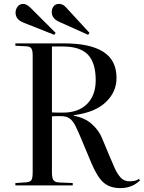

<svg xmlns="http://www.w3.org/2000/svg" viewBox="-20 -953 740 987"><path d="M599 14Q546 14 513.5 -13.5Q481 -41 450 -114L402 -229Q382 -278 368 -305.5Q354 -333 337.5 -344.5Q321 -356 292 -356Q279 -356 268 -356Q257 -356 247 -355V-65Q247 -39 254.5 -27.5Q262 -16 284 -15L354 -12V0H59V-12L117 -16Q136 -18 142 -28.5Q148 -39 148 -67V-668Q148 -693 141.5 -703.5Q135 -714 115 -715L59 -718V-730H310Q442 -730 510.5 -687Q579 -644 579 -552Q579 -480 523.5 -427.5Q468 -375 360 -361V-358Q417 -347 452.5 -315Q488 -283 504 -244L542 -153Q556 -119 569.5 -89Q583 -59 600.5 -40Q618 -21 645 -21Q660 -21 672 -23.5Q684 -26 694 -33L700 -26Q659 14 599 14ZM303 -374Q383 -374 427.5 -418.5Q472 -463 472 -540Q472 -631 431.5 -672.5Q391 -714 303 -714H247V-375Q266 -374 279.5 -374Q293 -374 303 -374ZM433 -774 286 -840Q246 -857 246 -891Q246 -908 255.5 -920.5Q265 -933 284 -933Q293 -933 302.5 -928.5Q312 -924 324 -910L440 -784ZM259 -774 100 -837Q60 -853 60 -888Q60 -905 70.5 -919Q81 -933 100 -933Q117 -933 140 -910L266 -784Z"/></svg>

Font: Literata 72pt
Style: Regular
Weight: 400
Designer: Latin by Veronika Burian and Jose Scaglione. Greek by Irene Vlachou. Cyrillic by Vera Evstafieva.
Foundry: TypeTogether
Version: Version 3.002